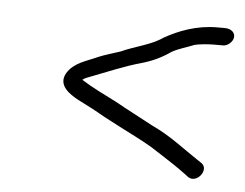

<svg xmlns="http://www.w3.org/2000/svg" viewBox="-35 -451 505 396"><g transform="rotate(5 218.0 -253.0)"><path d="M421.1 -411H400.1C357.3 -411 320.3 -396.5 291.2 -380C267.3 -363.1 233.7 -357.1 205.5 -344C193.8 -340.3 172.6 -333.9 161.1 -329C136.8 -317.8 112 -312.7 97.9 -290C82.8 -263.9 109 -247 127.5 -237C147.7 -226.9 163.9 -218.5 183.8 -207L214.3 -191C239 -178 263.1 -166.8 286.2 -153L308 -139C326 -127.4 342.9 -116.4 359.5 -104L367.5 -98C386 -86.4 408.9 -116.7 392.4 -129L383.4 -135C351.5 -156.2 322 -180.1 285.2 -197C258.6 -211.4 231 -225.4 205 -240C179.7 -252.8 155.6 -264.3 132.2 -279C136.3 -282.6 142.5 -284.9 148.5 -287C181 -299.3 216 -314.6 250.3 -324C273.1 -330.5 291.1 -339 309.8 -352C322.5 -359.7 341.5 -364.7 356.8 -371C364.9 -373.2 384.9 -375 394.4 -375H415.4C424.6 -375 434.8 -383.8 436.2 -393C437.7 -402.2 430.3 -411 415.4 -411Z"/></g></svg>

Font: CiSf OpenHand
Style: Obl
Weight: 400
Foundry: Cannot Into Space Fonts
Version: Version 0.7892